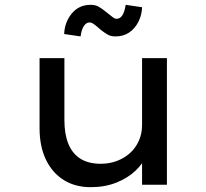

<svg xmlns="http://www.w3.org/2000/svg" viewBox="-20 -766 856 796"><path d="M356 10Q292 10 244.5 -19.5Q197 -49 170.5 -104Q144 -159 144 -235V-525H247V-268Q247 -210 263.5 -169.5Q280 -129 313.5 -108Q347 -87 398 -87Q433 -87 464 -98.5Q495 -110 518.5 -131Q542 -152 555.5 -182Q569 -212 569 -248V-525H672V0H569V-110L587 -122Q574 -89 542 -58.5Q510 -28 462.5 -9Q415 10 356 10ZM459 -615Q439 -615 425.5 -623Q412 -631 397 -643Q378 -660 368.5 -666.5Q359 -673 351 -673Q338 -673 328 -658.5Q318 -644 314 -615L246 -625Q248 -674 277.5 -710Q307 -746 356 -746Q376 -746 389.5 -738Q403 -730 418 -718Q438 -702 447 -695Q456 -688 464 -688Q478 -688 487.5 -703Q497 -718 501 -746L569 -736Q568 -704 554 -676Q540 -648 516 -631.5Q492 -615 459 -615Z"/></svg>

Font: Lexend Giga
Style: Regular
Weight: 400
Designer: Bonnie Shaver-Troup, Thomas Jockin
Foundry: Lexend
Version: Version 1.007